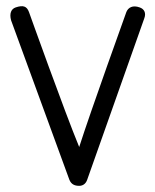

<svg xmlns="http://www.w3.org/2000/svg" viewBox="-20 -583 502 623"><path d="M205 0C211 15 222 20 237 20C247 20 258 15 263 0L448 -523C455 -541 448 -554 433 -559C411 -567 396 -559 390 -544C390 -544 274 -222 237 -106C189 -222 74 -544 74 -544C67 -563 55 -567 31 -559C16 -554 10 -539 16 -517L205 0Z"/></svg>

Font: GFS Philostratos
Style: Regular
Weight: 400
Designer: George D. Matthiopoulos
Foundry: George D. Matthiopoulos
Version: Version 1.000